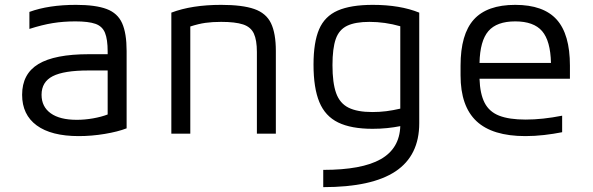

<svg xmlns="http://www.w3.org/2000/svg" viewBox="-20 -550 2440 790"><path d="M304 10Q191 10 131 -34Q71 -78 71 -160Q71 -246 138 -286.5Q205 -327 346 -327H423V-338Q423 -388 412 -415Q401 -442 372.5 -452Q344 -462 290 -462Q241 -462 197.5 -455Q154 -448 101 -431V-501Q180 -530 293 -530Q373 -530 418.5 -513Q464 -496 482.5 -454.5Q501 -413 501 -340V-22Q465 -8 411 1Q357 10 304 10ZM423 -260H343Q243 -260 197 -236.5Q151 -213 151 -160Q151 -111 188.5 -84Q226 -57 296 -57Q329 -57 363 -63Q397 -69 423 -79Z M685 -498Q769 -530 890 -530Q977 -530 1026 -513Q1075 -496 1095 -454.5Q1115 -413 1115 -340V0H1037V-336Q1037 -385 1024.5 -412Q1012 -439 980 -449.5Q948 -460 890 -460Q854 -460 825.5 -456Q797 -452 763 -441V0H685Z M1310 149Q1469 149 1546.5 105Q1624 61 1627 -31Q1602 -26 1573.5 -23Q1545 -20 1513 -20Q1425 -20 1371.5 -46Q1318 -72 1294 -130Q1270 -188 1270 -284Q1270 -376 1293 -429.5Q1316 -483 1369.5 -506.5Q1423 -530 1514 -530Q1626 -530 1705 -498V-43Q1705 90 1607.5 155Q1510 220 1310 220ZM1627 -103V-442Q1564 -460 1500 -460Q1442 -460 1408.5 -444Q1375 -428 1361.5 -389.5Q1348 -351 1348 -282Q1348 -209 1363 -167Q1378 -125 1414 -107Q1450 -89 1512 -89Q1542 -89 1569.5 -92.5Q1597 -96 1627 -103Z M2142 10Q2006 10 1940.5 -51.5Q1875 -113 1875 -240V-280Q1875 -409 1929.5 -469.5Q1984 -530 2100 -530Q2216 -530 2270.5 -469.5Q2325 -409 2325 -280V-226H1953Q1955 -164 1974 -127Q1993 -90 2034 -74Q2075 -58 2143 -58Q2212 -58 2293 -74V-6Q2258 1 2219 5.5Q2180 10 2142 10ZM1953 -291H2247Q2245 -382 2210.5 -422Q2176 -462 2100 -462Q2024 -462 1989.5 -422Q1955 -382 1953 -291Z"/></svg>

Font: M PLUS Code Latin 60
Style: Regular
Weight: 400
Width: 7
Monospace: yes
Designer: Coji Morishita
Foundry: UNDERFOREST DESIGN
Version: Version 1.005; ttfautohint (v1.8.3)